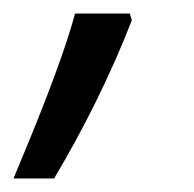

<svg xmlns="http://www.w3.org/2000/svg" viewBox="-65 -132 287 284"><path d="M-45 132H15C58 60 99 -22 130 -102L127 -112H46C27 -41 -17 65 -45 132Z"/></svg>

Font: Noto Sans ExtraCondensed
Style: Italic
Weight: 400
Width: 2
Italic angle: -12°
Designer: Monotype Design Team
Foundry: Monotype Imaging Inc.
Version: Version 2.013